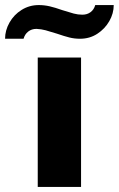

<svg xmlns="http://www.w3.org/2000/svg" viewBox="-91 -738 469 758"><path d="M229 -511V0H58V-511ZM225 -585Q203 -585 183 -590Q163 -595 134 -605Q106 -614 89 -618.5Q72 -623 53 -624Q34 -624 20.5 -613.5Q7 -603 2 -585H-71Q-71 -618 -53.5 -649Q-36 -680 -5.5 -699Q25 -718 62 -718Q84 -718 105.5 -713Q127 -708 155 -698Q183 -689 200 -684.5Q217 -680 234 -680Q253 -680 266.5 -690Q280 -700 285 -718H358Q358 -685 340.5 -654.5Q323 -624 293 -604.5Q263 -585 225 -585Z"/></svg>

Font: Chivo ExtraBold
Style: Regular
Weight: 800
Designer: Hector Gatti
Foundry: Omnibus-Type
Version: Version 1.007